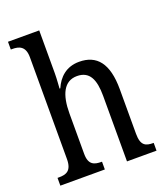

<svg xmlns="http://www.w3.org/2000/svg" viewBox="-139 -856 825 953"><g transform="rotate(-20 273.5 -380.0)"><path d="M15 0H250V-41H248C210 -41 180 -49 180 -108V-321C180 -420 209 -483 278 -483C344 -483 367 -433 367 -346V0H523V-41H521C482 -41 456 -50 456 -113V-349C456 -486 405 -546 312 -546C243 -546 202 -505 180 -454H176C176 -460 180 -501 180 -534V-760H15V-719H23C57 -719 91 -710 91 -651V-113C91 -50 60 -41 23 -41H15Z"/></g></svg>

Font: Noto Serif Bengali Condensed
Style: Regular
Weight: 400
Width: 3
Designer: Juan Bruce, Universal Thirst, Indian Type Foundry and the Monotype Design Team.
Foundry: Monotype Imaging Inc.
Version: Version 2.003